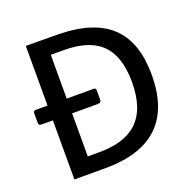

<svg xmlns="http://www.w3.org/2000/svg" viewBox="-128 -850 976 977"><g transform="rotate(-20 360.5 -361.5)"><path d="M288 -722C227 -723 121 -723 112 -723V-400H47C39 -400 35 -395 35 -386V-336C35 -325 39 -320 52 -320H112V0H280C542 0 664 -129 664 -366C664 -592 554 -718 288 -722ZM280 -87H216V-320H354C369 -320 374 -325 374 -338V-388C374 -395 370 -400 364 -400H216V-637H284C455 -637 557 -567 557 -365C557 -161 449 -87 280 -87Z"/></g></svg>

Font: United Sans Medium
Style: Regular
Weight: 500
Designer: Pablo Impallari, Rodrigo Fuenzalida (Modified by Dan O. Williams)
Version: Version 1.000;PS 001.000;hotconv 1.0.88;makeotf.lib2.5.64775